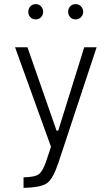

<svg xmlns="http://www.w3.org/2000/svg" viewBox="-20 -704 540 930"><path d="M53 -475H113L254 -71H262L388 -475H448L264 81Q238 160 209.5 182Q181 204 94 206V155Q150 154 169 139Q188 124 204 76L227 7ZM127 -621Q117 -632 117 -647Q117 -662 127 -673Q137 -684 153 -684Q169 -684 179 -673Q189 -662 189 -647Q189 -632 179 -621Q169 -610 153 -610Q137 -610 127 -621ZM320 -673Q330 -684 346 -684Q362 -684 372.5 -673Q383 -662 383 -647Q383 -632 372.5 -621Q362 -610 346 -610Q330 -610 320 -621Q310 -632 310 -647Q310 -662 320 -673Z"/></svg>

Font: Lekton
Style: Regular
Weight: 400
Designer: Paolo Mazzetti, Luciano Perondi, Raffaele Flato, Elena Papassissa, Emilio Macchia, Michela Povoleri, Tobias Seemiller, R
Version: Version 34.000